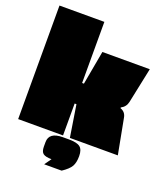

<svg xmlns="http://www.w3.org/2000/svg" viewBox="-146 -728 858 1001"><g transform="rotate(20 283.0 -227.5)"><path d="M563 0H297L269 -177H259V0H10V-630H259V-291H269L303 -479H566L525 -283Q519 -254 492 -240V-236Q521 -226 526 -195ZM185 89V64Q185 9 261 9H296Q340 9 357.5 23Q375 37 375 73Q375 109 363 130Q351 151 315 175H218L245 137Q212 137 198.5 127Q185 117 185 89Z"/></g></svg>

Font: Passion One Black
Style: Regular
Weight: 900
Designer: Alejandro Lo Celso
Foundry: Fontstage
Version: Version 1.002